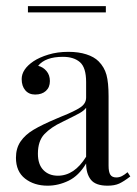

<svg xmlns="http://www.w3.org/2000/svg" viewBox="-20 -594 442 620"><path d="M298.4 -396Q316.9 -377.4 323.8 -352.4Q330.6 -327.4 330.6 -283.1V-58.9Q330.6 -38.7 336.3 -29.8Q341.9 -21 355.6 -21Q365.3 -21 373.8 -25.4Q382.3 -29.8 391.9 -37.9L400.8 -24.2Q379.8 -8.1 364.9 -1.2Q350 5.6 327.4 5.6Q288.7 5.6 273.4 -13.7Q258.1 -33.1 258.1 -66.1Q234.7 -26.6 201.6 -10.5Q168.5 5.6 133.9 5.6Q90.3 5.6 60.9 -17.3Q31.5 -40.3 31.5 -84.7Q31.5 -115.3 46.4 -137.1Q61.3 -158.9 88.3 -175Q115.3 -191.1 161.3 -210.5L178.2 -217.7Q221 -234.7 239.5 -247.2Q258.1 -259.7 258.1 -279V-329Q258.1 -375.8 238.3 -393.1Q218.5 -410.5 183.1 -410.5Q126.6 -410.5 103.2 -381.5Q119.4 -377.4 130.2 -364.5Q141.1 -351.6 141.1 -332.3Q141.1 -312.1 128.2 -300.4Q115.3 -288.7 93.5 -288.7Q73.4 -288.7 61.7 -302.4Q50 -316.1 50 -338.7Q50 -370.2 87.9 -396Q107.3 -408.9 136.3 -417.7Q165.3 -426.6 200.8 -426.6Q233.9 -426.6 258.9 -418.5Q283.9 -410.5 298.4 -396ZM180.6 -200Q144.4 -183.1 123.4 -160.9Q102.4 -138.7 102.4 -97.6Q102.4 -62.9 120.2 -44.8Q137.9 -26.6 166.9 -26.6Q220.2 -26.6 258.1 -87.9V-246Q251.6 -237.1 238.3 -229.4Q225 -221.8 180.6 -200ZM321.8 -554H70.2V-574.2H321.8Z"/></svg>

Font: Playfair Display
Style: Regular
Weight: 400
Designer: Claus Eggers Sørensen
Foundry: Claus Eggers Sørensen
Version: Version 1.005; ttfautohint (v1.2) -l 10 -r 42 -G 200 -x 21 -